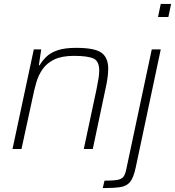

<svg xmlns="http://www.w3.org/2000/svg" viewBox="-20 -763 896 983"><path d="M44 0 153 -510H191L179 -429H183Q197 -453 218.5 -473.5Q240 -494 276 -506Q312 -518 370 -518Q465 -518 499.5 -493Q534 -468 534 -411Q534 -372 522 -317L455 0H409L475 -310Q481 -339 484.5 -362Q488 -385 488 -402Q488 -450 458.5 -463.5Q429 -477 359 -477Q296 -477 258 -458.5Q220 -440 198.5 -409.5Q177 -379 166 -341Q155 -303 147 -263L90 0ZM789 -676 803 -743H856L842 -676ZM506 200 515 162Q559 162 581 158Q603 154 612 142Q621 130 626 106L757 -510H803L675 94Q664 146 646.5 168Q629 190 596 195Q563 200 506 200Z"/></svg>

Font: Saira ExtraLight
Style: Italic
Weight: 200
Italic angle: -12°
Designer: Hector Gatti with collaboration of the Omnibus-Type team
Foundry: Omnibus-Type
Version: Version 1.100; ttfautohint (v1.8.3)